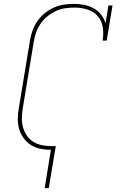

<svg xmlns="http://www.w3.org/2000/svg" viewBox="-20 -763 640 988"><path d="M210 205 242 8Q214 8 187.5 2.5Q161 -3 139 -17Q117 -31 101.5 -52.5Q86 -74 78.5 -99.5Q71 -125 71.5 -153Q72 -181 77 -208L134 -553Q138 -579 147 -604.5Q156 -630 171.5 -653Q187 -676 209 -694Q231 -712 256 -723.5Q281 -735 307.5 -739Q334 -743 360 -743Q387 -743 413 -738Q439 -733 461.5 -720.5Q484 -708 500 -688Q516 -668 523 -643L538 -735H559L529 -554H508Q514 -588 509 -622Q504 -656 483 -680Q462 -704 430 -714Q398 -724 364 -724Q340 -724 315.5 -720.5Q291 -717 268 -706.5Q245 -696 224.5 -679.5Q204 -663 189.5 -642Q175 -621 166.5 -597.5Q158 -574 154 -550L97 -205Q93 -180 92.5 -155Q92 -130 98.5 -107.5Q105 -85 118 -65.5Q131 -46 151 -33.5Q171 -21 195 -16Q219 -11 244 -11Q249 -11 255 -11Q261 -11 267 -12L231 205Z"/></svg>

Font: Iosevka Curly Slab ThExObl
Style: Regular
Weight: 100
Width: 7
Italic angle: -9°
Monospace: yes
Designer: Belleve Invis
Foundry: Belleve Invis
Version: Version 11.1.0; ttfautohint (v1.8.3)